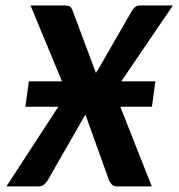

<svg xmlns="http://www.w3.org/2000/svg" viewBox="-20 -668 640 688"><path d="M202.1 -376.5 89.4 -648.4H213.4Q225.1 -648.4 230 -645Q234.9 -641.6 238.8 -633.8L323.7 -406.7Q325.7 -410.2 327.9 -413.3Q330.1 -416.5 332.5 -420.4L454.1 -631.8Q460 -640.1 466.3 -644.3Q472.7 -648.4 481 -648.4H599.6L414.6 -376.5H536.6L524.4 -285.6H411.1L523.9 0H400.4Q387.7 0 381.3 -6.3Q375 -12.7 371.1 -21L286.1 -257.3Q284.2 -252.9 280.8 -248.5L150.4 -21Q145 -13.2 137.5 -6.6Q129.9 0 118.2 0H2.9L189 -285.6H70.8L83.5 -376.5Z"/></svg>

Font: Carlito
Style: Bold Italic
Weight: 700
Italic angle: -7°
Designer: Lukasz Dziedzic
Foundry: tyPoland Lukasz Dziedzic
Version: Version 1.104